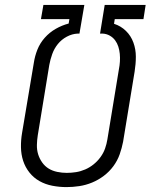

<svg xmlns="http://www.w3.org/2000/svg" viewBox="-20 -755 640 783"><path d="M251 8Q222 8 193.5 2.5Q165 -3 141 -16.5Q117 -30 100 -51.5Q83 -73 74.5 -99Q66 -125 65.5 -154.5Q65 -184 70 -213L118 -499Q122 -526 132.5 -552.5Q143 -579 162.5 -601Q182 -623 207.5 -637.5Q233 -652 260 -659L263 -677H147L157 -735H324L304 -618H297Q274 -617 252.5 -605.5Q231 -594 216 -575.5Q201 -557 193 -534.5Q185 -512 181 -490L134 -203Q131 -184 130.5 -164Q130 -144 135.5 -126Q141 -108 152 -92.5Q163 -77 178.5 -67.5Q194 -58 213.5 -54Q233 -50 252 -50Q271 -50 290 -53Q309 -56 327.5 -64Q346 -72 362 -85Q378 -98 390 -114.5Q402 -131 408.5 -149.5Q415 -168 418 -187L465 -473Q468 -488 469 -504Q470 -520 468.5 -535.5Q467 -551 462.5 -565Q458 -579 449.5 -590.5Q441 -602 428 -609.5Q415 -617 399 -618H388L407 -735H574L565 -677H448L445 -658Q473 -649 493.5 -629Q514 -609 524 -581.5Q534 -554 534 -524Q534 -494 529 -463L482 -177Q477 -151 468 -125.5Q459 -100 442.5 -77.5Q426 -55 403.5 -38Q381 -21 355.5 -10.5Q330 0 303.5 4Q277 8 251 8Z"/></svg>

Font: Iosevka Curly LtExObl
Style: Regular
Weight: 300
Width: 7
Italic angle: -9°
Monospace: yes
Designer: Belleve Invis
Foundry: Belleve Invis
Version: Version 11.1.0; ttfautohint (v1.8.3)